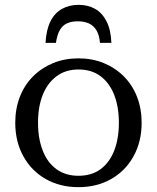

<svg xmlns="http://www.w3.org/2000/svg" viewBox="-20 -763 648 793"><path d="M304 -743Q267 -743 236.5 -726.5Q206 -710 188.5 -675Q171 -640 168 -586H211Q216 -619 227 -638.5Q238 -658 256.5 -666.5Q275 -675 301 -675Q327 -675 346.5 -666.5Q366 -658 378 -638.5Q390 -619 393 -586H440Q438 -640 420 -675Q402 -710 372.5 -726.5Q343 -743 304 -743ZM565 -256Q565 -178 531.5 -117.5Q498 -57 439 -23.5Q380 10 304 10Q228 10 169 -23.5Q110 -57 76.5 -117.5Q43 -178 43 -256Q43 -314 62 -363Q81 -412 116.5 -447.5Q152 -483 199.5 -502.5Q247 -522 304 -522Q361 -522 408.5 -502.5Q456 -483 491.5 -447.5Q527 -412 546 -363Q565 -314 565 -256ZM137 -256Q137 -191 156.5 -141Q176 -91 213.5 -64Q251 -37 304 -37Q358 -37 395 -64Q432 -91 451.5 -140.5Q471 -190 471 -256Q471 -322 451.5 -371.5Q432 -421 395 -448.5Q358 -476 304 -476Q251 -476 213.5 -448Q176 -420 156.5 -371Q137 -322 137 -256Z"/></svg>

Font: Roboto Serif 72pt
Style: Regular
Weight: 400
Designer: Greg Gazdowicz
Foundry: Commercial Type
Version: Version 1.008